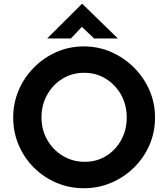

<svg xmlns="http://www.w3.org/2000/svg" viewBox="-20 -990 892 1018"><path d="M50 -367.5Q50 -443 78.9 -511.1Q107.8 -579.3 159.5 -631.6Q211.2 -684 279.1 -714Q347 -744 424.5 -744Q502 -744 570 -714Q638 -684 690.5 -631.7Q742.9 -579.4 772.5 -511.4Q802 -443.3 802 -367.2Q802 -289 772.5 -221.1Q742.9 -153.3 690.5 -101.6Q638 -50 570 -21Q502 8 424.7 8Q347.3 8 279.2 -21Q211 -50 159.5 -101.5Q108 -153 79 -221Q50 -288.9 50 -367.5ZM200 -367Q200 -302.1 230.4 -248.6Q260.9 -195.1 313 -163.6Q365.2 -132 429.5 -132Q493 -132 543.5 -163.5Q594 -195 623 -248.3Q652 -301.5 652 -367Q652 -434 622 -487.5Q592 -541 541 -572.5Q490 -604 426.4 -604Q362 -604 311 -572.5Q260 -541 230 -487.5Q200 -434 200 -367ZM479 -786 401 -860 435 -870 356 -786H230L415 -970H416L605 -786Z"/></svg>

Font: Reem Kufi
Style: Regular
Weight: 400
Designer: Khaled Hosny
Version: Version 1.6